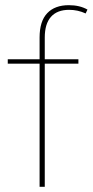

<svg xmlns="http://www.w3.org/2000/svg" viewBox="-20 -722 358 742"><path d="M133 -476H10V-493H133V-577Q133 -640 162.5 -671Q192 -702 246 -702Q288 -702 318 -685L311 -670Q281 -684 247 -684Q201 -684 177 -657Q153 -630 153 -577V-493H283V-476H153V0H133Z"/></svg>

Font: Hanken Grotesk Thin
Style: Regular
Weight: 100
Designer: Alfredo Marco Pradil
Foundry: Hanken Design Co.
Version: Version 3.014